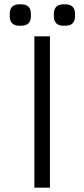

<svg xmlns="http://www.w3.org/2000/svg" viewBox="-20 -868 390 888"><path d="M139 -700H211V0H139ZM25 -794V-803Q25 -848 70 -848H78Q123 -848 123 -803V-794Q123 -749 78 -749H70Q25 -749 25 -794ZM229 -794V-803Q229 -848 274 -848H282Q327 -848 327 -803V-794Q327 -749 282 -749H274Q229 -749 229 -794Z"/></svg>

Font: Krub
Style: Regular
Weight: 400
Designer: Ekaluck Peanpanawate
Foundry: Cadson Demak Co.,Ltd.
Version: Version 1.000; ttfautohint (v1.6)